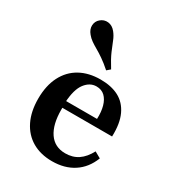

<svg xmlns="http://www.w3.org/2000/svg" viewBox="-167 -776 811 887"><g transform="rotate(30 238.5 -332.0)"><path d="M245.2 11.3Q183.9 11.3 139.1 -14.9Q94.4 -41.1 70.2 -90.3Q46 -139.5 46 -207.3Q46 -277.4 71.4 -327Q96.8 -376.6 143.1 -402.4Q189.5 -428.2 252.4 -428.2Q309.7 -428.2 349.6 -407.3Q389.5 -386.3 410.5 -341.5Q431.5 -296.8 429 -226.6H125.8L124.2 -262.1H328.2Q329.8 -300 321.8 -329Q313.7 -358.1 296.4 -374.6Q279 -391.1 251.6 -391.1Q216.9 -391.1 191.9 -358.5Q166.9 -325.8 162.9 -254.8L164.5 -251.6Q163.7 -244.4 163.7 -236.3Q163.7 -228.2 163.7 -216.9Q163.7 -137.9 193.5 -94.4Q223.4 -50.8 279.8 -50.8Q319.4 -50.8 348 -70.2Q376.6 -89.5 397.6 -129L430.6 -110.5Q407.3 -50.8 359.7 -19.8Q312.1 11.3 245.2 11.3ZM252.4 -477.4Q225 -501.6 203.2 -516.5Q181.5 -531.5 163.7 -541.5Q146 -551.6 132.3 -561.3Q118.5 -571 108.1 -583.9Q91.1 -604 92.3 -625.8Q93.5 -647.6 109.7 -661.3Q127.4 -676.6 150 -674.2Q172.6 -671.8 189.5 -650.8Q203.2 -633.9 211.3 -612.9Q219.4 -591.9 231.9 -562.9Q244.4 -533.9 270.2 -492.7Z"/></g></svg>

Font: Playfair 9pt
Style: Bold
Weight: 700
Designer: Claus Eggers Sørensen
Foundry: Claus Eggers Sørensen
Version: Version 2.203